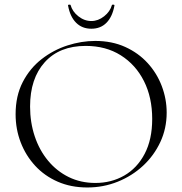

<svg xmlns="http://www.w3.org/2000/svg" viewBox="-20 -817 806 849"><path d="M366 12Q294 12 235.5 -13.5Q177 -39 135.5 -84Q94 -129 71.5 -187.5Q49 -246 49 -312Q49 -393 80.5 -454Q112 -515 164 -555.5Q216 -596 278 -616Q340 -636 401 -636Q475 -636 533.5 -609.5Q592 -583 633 -538Q674 -493 695.5 -436Q717 -379 717 -319Q717 -249 689 -189Q661 -129 612.5 -84Q564 -39 500.5 -13.5Q437 12 366 12ZM402 -8Q472 -8 529 -40.5Q586 -73 619.5 -136.5Q653 -200 653 -291Q653 -386 616.5 -458.5Q580 -531 514 -572.5Q448 -614 359 -614Q243 -614 178 -542Q113 -470 113 -346Q113 -276 133.5 -214.5Q154 -153 192.5 -106.5Q231 -60 284 -34Q337 -8 402 -8ZM384 -690Q343 -690 316.5 -716.5Q290 -743 281 -792Q280 -796 285.5 -796.5Q291 -797 292 -795Q300 -766 326.5 -745Q353 -724 384 -724Q414 -724 440.5 -745Q467 -766 475 -795Q476 -797 481.5 -796.5Q487 -796 486 -792Q477 -743 451 -716.5Q425 -690 384 -690Z"/></svg>

Font: Cormorant Light Light
Style: Regular
Weight: 300
Version: Version 4.000